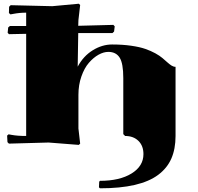

<svg xmlns="http://www.w3.org/2000/svg" viewBox="-20 -768 1060 1028"><path d="M399.9 -80.1Q399.9 -73.2 409.2 1L401.9 7.8L240.2 -4.9L27.8 1L20 -6.8L18.1 -42L25.9 -48.8L42 -45.9Q73.2 -40 120.1 -40V-586.9L27.8 -585L21 -592.8L23.9 -621.1L33.2 -628.9H120.1V-700.2Q85.4 -700.2 51.8 -693.8L36.1 -690.9L27.8 -698.2L28.8 -731.9L37.1 -740.2L259.8 -734.9L401.9 -748L409.2 -741.2Q399.9 -667 399.9 -660.2L398.9 -629.9L586.9 -634.8L594.2 -627L590.8 -599.1L582 -590.8H398.9L396 -411.1Q426.3 -467.8 476.6 -498.8Q526.9 -529.8 580.1 -529.8Q635.7 -529.8 681.9 -523.2Q728 -516.6 758.1 -506.1Q788.1 -495.6 811.5 -482.7Q835 -469.7 849.9 -457Q864.7 -444.3 876.5 -433.8Q888.2 -423.3 898.7 -416.7Q909.2 -410.2 919.9 -410.2V-40Q919.9 29.3 897.5 80.8Q875 132.3 826.9 168.2Q778.8 204.1 701.2 222.2Q623.5 240.2 515.1 240.2L509.8 234.9L511.2 205.1L515.1 200.2Q620.6 200.2 684.3 160.9Q748 121.6 748 57.1Q748 12.7 721.2 -13.7Q694.3 -40 649.9 -40L640.1 -49.8V-350.1Q640.1 -428.7 620.6 -459.5Q601.1 -490.2 560.1 -490.2Q534.7 -490.2 507.3 -474.9Q480 -459.5 455.8 -431.6Q431.6 -403.8 415.8 -358.6Q399.9 -313.5 399.9 -259.8Z"/></svg>

Font: Yokawerad
Style: Regular
Weight: 500
Designer: gluk
Foundry: gluk
Version: Version 0.79